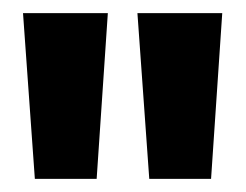

<svg xmlns="http://www.w3.org/2000/svg" viewBox="-20 -727 374 292"><path d="M33 -455 15 -707H144L127 -455ZM207 -455 189 -707H318L301 -455Z"/></svg>

Font: Bricolage Grotesque SemiCondensed
Style: Bold
Weight: 700
Width: 4
Designer: Mathieu Triay
Foundry: Atelier Triay
Version: Version 1.001;gftools[0.9.33.dev8+g029e19f]